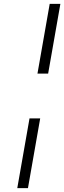

<svg xmlns="http://www.w3.org/2000/svg" viewBox="-20 -830 331 989"><path d="M173 -451 236 -810H291L228 -451ZM69 139 132 -220H187L124 139Z"/></svg>

Font: Tomorrow Light
Style: Italic
Weight: 300
Italic angle: -10°
Designer: Tony de Marco, Monica Rizzolli
Foundry: Just in Type
Version: Version 2.002